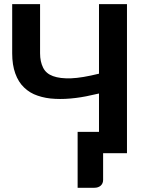

<svg xmlns="http://www.w3.org/2000/svg" viewBox="-20 -743 716 931"><path d="M460 -723.1H595.7V0H480V129.4Q480 146.5 468.3 157.2Q456.5 167.5 437.5 167.5H356.4V-103.5H460V-289.6Q392.6 -273.4 348.1 -268.1Q293.9 -261.2 247.6 -263.7Q201.2 -265.6 162.1 -279.3Q125 -291.5 96.7 -318.8Q69.3 -344.7 54.2 -386.7Q39.1 -428.2 39.1 -484.4V-723.1H174.3V-484.4Q174.3 -444.3 189 -415Q203.1 -386.2 236.8 -374Q271 -361.3 325.2 -363.3Q377 -365.2 460 -385.7Z"/></svg>

Font: Lato-SemiBold
Style: Bold
Weight: 500
Designer: Lukasz Dziedzic with Adam Twardoch and Botio Nikoltchev
Foundry: tyPoland Lukasz Dziedzic
Version: ""